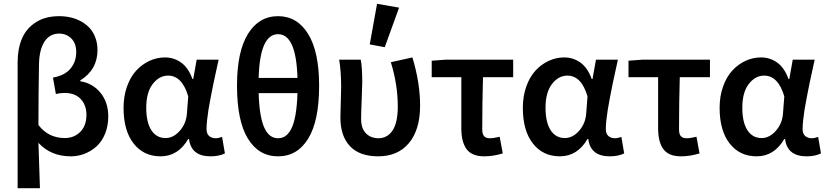

<svg xmlns="http://www.w3.org/2000/svg" viewBox="-20 -802 4305 1000"><path d="M71.8 178.2V-478Q71.8 -548.3 94.5 -601.3Q117.2 -654.3 166.7 -686Q216.3 -717.8 288.1 -717.8Q319.3 -717.8 348.1 -711.2Q377 -704.6 402.6 -690.4Q428.2 -676.3 447 -655.8Q465.8 -635.3 476.8 -605.7Q487.8 -576.2 487.8 -541Q487.8 -439.5 397.9 -382.8V-378.9Q463.4 -368.2 503.7 -318.4Q543.9 -268.6 543.9 -195.8Q543.9 -146 527.3 -105.5Q510.7 -64.9 482.9 -39.8Q455.1 -14.6 420.7 -1.2Q386.2 12.2 349.1 12.2Q244.6 12.2 180.2 -58.1Q186 107.9 188 178.2ZM317.9 -83Q365.7 -83 397.9 -115Q430.2 -147 430.2 -204.1Q430.2 -254.4 400.6 -286.1Q371.1 -317.9 315.9 -317.9Q292 -317.9 271 -312L255.9 -397.9Q318.4 -409.2 347.7 -445.3Q377 -481.4 377 -530.8Q377 -576.7 351.3 -601.8Q325.7 -627 288.1 -627Q238.8 -627 211.7 -585.2Q184.6 -543.5 183.1 -467.8Q180.2 -309.1 180.2 -150.9Q231.9 -83 317.9 -83Z M816.4 12.2Q728 12.2 675.8 -54.7Q623.5 -121.6 623.5 -240.2Q623.5 -300.8 641.4 -351.1Q659.2 -401.4 689.2 -434.1Q719.2 -466.8 758.1 -484.9Q796.9 -502.9 839.4 -502.9Q886.2 -502.9 923.8 -475.8Q961.4 -448.7 982.4 -390.1H986.3L1004.4 -491.2H1118.7Q1115.7 -477.5 1105.2 -429.7Q1094.7 -381.8 1090.3 -360.4Q1085.9 -338.9 1077.9 -297.4Q1069.8 -255.9 1065.9 -231.4Q1062 -207 1058.8 -178.2Q1055.7 -149.4 1055.7 -129.9Q1055.7 -106 1068.8 -94Q1082 -82 1103.5 -82Q1117.2 -82 1136.7 -88.9L1151.4 -2.9Q1120.1 12.2 1076.7 12.2Q975.6 12.2 964.4 -78.1H960.4Q907.7 12.2 816.4 12.2ZM842.3 -83Q883.3 -83 916.7 -121.1Q950.2 -159.2 953.6 -211.9L960.4 -299.8Q928.7 -408.2 855.5 -408.2Q809.1 -408.2 775.4 -364.5Q741.7 -320.8 741.7 -241.2Q741.7 -164.6 768.3 -123.8Q794.9 -83 842.3 -83Z M1214.4 -356Q1214.4 -533.2 1271.5 -625.5Q1328.6 -717.8 1428.2 -717.8Q1527.8 -717.8 1585 -625Q1642.1 -532.2 1642.1 -356Q1642.1 -172.9 1585.4 -80.3Q1528.8 12.2 1428.2 12.2Q1327.6 12.2 1271 -80.3Q1214.4 -172.9 1214.4 -356ZM1327.1 -396H1529.3Q1522.9 -624 1428.2 -624Q1333.5 -624 1327.1 -396ZM1529.3 -316.9H1327.1Q1329.1 -251 1337.4 -204.1Q1345.7 -157.2 1359.4 -131.1Q1373 -105 1389.9 -93.5Q1406.7 -82 1428.2 -82Q1449.7 -82 1466.6 -93.5Q1483.4 -105 1497.1 -131.1Q1510.7 -157.2 1519 -204.1Q1527.3 -251 1529.3 -316.9Z M1949.7 12.2Q1852.5 12.2 1802.7 -40.8Q1752.9 -93.8 1752.9 -189.9Q1752.9 -216.8 1754.9 -269.5Q1756.8 -322.3 1756.8 -348.1Q1756.8 -429.2 1746.6 -491.2H1858.9Q1866.7 -452.1 1866.7 -373Q1866.7 -351.1 1863.8 -283.2Q1860.8 -215.3 1860.8 -182.1Q1860.8 -132.3 1886.2 -107.2Q1911.6 -82 1950.7 -82Q1998 -82 2024.9 -123Q2051.8 -164.1 2051.8 -247.1Q2051.8 -361.3 2015.6 -478L2127.9 -502.9Q2168 -371.1 2168 -252Q2168 -126.5 2110.1 -57.1Q2052.2 12.2 1949.7 12.2ZM1905.8 -570.8 1943.8 -782.2 2058.6 -762.2 1983.9 -556.2Z M2502.4 12.2Q2438 12.2 2410.4 -24.9Q2382.8 -62 2382.8 -133.8V-399.9H2228.5V-485.8L2300.8 -491.2H2652.8V-399.9H2495.6Q2491.7 -269 2491.7 -127.9Q2491.7 -103 2501.5 -92.5Q2511.2 -82 2530.8 -82Q2552.2 -82 2582.5 -89.8L2598.6 -2.9Q2548.3 12.2 2502.4 12.2Z M2896 12.2Q2807.6 12.2 2755.4 -54.7Q2703.1 -121.6 2703.1 -240.2Q2703.1 -300.8 2720.9 -351.1Q2738.8 -401.4 2768.8 -434.1Q2798.8 -466.8 2837.6 -484.9Q2876.5 -502.9 2918.9 -502.9Q2965.8 -502.9 3003.4 -475.8Q3041 -448.7 3062 -390.1H3065.9L3084 -491.2H3198.2Q3195.3 -477.5 3184.8 -429.7Q3174.3 -381.8 3169.9 -360.4Q3165.5 -338.9 3157.5 -297.4Q3149.4 -255.9 3145.5 -231.4Q3141.6 -207 3138.4 -178.2Q3135.3 -149.4 3135.3 -129.9Q3135.3 -106 3148.4 -94Q3161.6 -82 3183.1 -82Q3196.8 -82 3216.3 -88.9L3231 -2.9Q3199.7 12.2 3156.2 12.2Q3055.2 12.2 3043.9 -78.1H3040Q2987.3 12.2 2896 12.2ZM2921.9 -83Q2962.9 -83 2996.3 -121.1Q3029.8 -159.2 3033.2 -211.9L3040 -299.8Q3008.3 -408.2 2935.1 -408.2Q2888.7 -408.2 2855 -364.5Q2821.3 -320.8 2821.3 -241.2Q2821.3 -164.6 2847.9 -123.8Q2874.5 -83 2921.9 -83Z M3527.3 12.2Q3462.9 12.2 3435.3 -24.9Q3407.7 -62 3407.7 -133.8V-399.9H3253.4V-485.8L3325.7 -491.2H3677.7V-399.9H3520.5Q3516.6 -269 3516.6 -127.9Q3516.6 -103 3526.4 -92.5Q3536.1 -82 3555.7 -82Q3577.1 -82 3607.4 -89.8L3623.5 -2.9Q3573.2 12.2 3527.3 12.2Z M3920.9 12.2Q3832.5 12.2 3780.3 -54.7Q3728 -121.6 3728 -240.2Q3728 -300.8 3745.8 -351.1Q3763.7 -401.4 3793.7 -434.1Q3823.7 -466.8 3862.5 -484.9Q3901.4 -502.9 3943.8 -502.9Q3990.7 -502.9 4028.3 -475.8Q4065.9 -448.7 4086.9 -390.1H4090.8L4108.9 -491.2H4223.1Q4220.2 -477.5 4209.7 -429.7Q4199.2 -381.8 4194.8 -360.4Q4190.4 -338.9 4182.4 -297.4Q4174.3 -255.9 4170.4 -231.4Q4166.5 -207 4163.3 -178.2Q4160.2 -149.4 4160.2 -129.9Q4160.2 -106 4173.3 -94Q4186.5 -82 4208 -82Q4221.7 -82 4241.2 -88.9L4255.9 -2.9Q4224.6 12.2 4181.2 12.2Q4080.1 12.2 4068.8 -78.1H4064.9Q4012.2 12.2 3920.9 12.2ZM3946.8 -83Q3987.8 -83 4021.2 -121.1Q4054.7 -159.2 4058.1 -211.9L4064.9 -299.8Q4033.2 -408.2 3960 -408.2Q3913.6 -408.2 3879.9 -364.5Q3846.2 -320.8 3846.2 -241.2Q3846.2 -164.6 3872.8 -123.8Q3899.4 -83 3946.8 -83Z"/></svg>

Font: Toshiba Sans Medium
Style: Regular
Weight: 500
Designer: Paul D. Hunt
Foundry: Toshiba Corporation
Version: Version 2.020;PS 2.0;hotconv 1.0.86;makeotf.lib2.5.63406